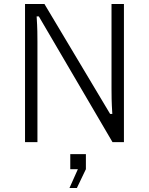

<svg xmlns="http://www.w3.org/2000/svg" viewBox="-20 -710 744 959"><path d="M105 0V-690H202L530 -141H541Q538 -188 537.5 -216Q537 -244 537 -267V-690H599V0H542L174 -628H163Q166 -581 166.5 -553Q167 -525 167 -502V0ZM327 229 369 135H331V60H409V135L364 229Z"/></svg>

Font: Mozilla Text ExtraLight
Style: Regular
Weight: 200
Designer: Studio DRAMA
Foundry: Studio DRAMA
Version: Version 1.000